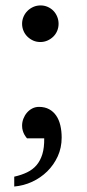

<svg xmlns="http://www.w3.org/2000/svg" viewBox="-20 -514 320 704"><path d="M206.1 -9.8Q206.1 27.8 191.7 59.3Q177.2 90.8 153.1 114.5Q128.9 138.2 97.7 152.6Q66.4 167 32.2 169.9V133.8Q58.6 127.9 79.3 117.9Q100.1 107.9 114 91.6Q127.9 75.2 135.3 51.3Q142.6 27.3 142.1 -6.8H79.1Q78.1 -7.8 75.2 -11.5Q72.3 -15.1 69.1 -21Q65.9 -26.9 63.5 -34.9Q61 -43 61 -53.2Q61 -66.4 65.7 -78.6Q70.3 -90.8 78.6 -100.6Q86.9 -110.4 98.1 -116.2Q109.4 -122.1 123 -122.1Q144.5 -122.1 160.2 -113.5Q175.8 -105 186 -90.1Q196.3 -75.2 201.2 -54.4Q206.1 -33.7 206.1 -9.8ZM194.8 -426.8Q194.8 -413.1 189.7 -400.9Q184.6 -388.7 175.3 -379.6Q166 -370.6 153.8 -365.2Q141.6 -359.9 127.9 -359.9Q113.8 -359.9 101.8 -365.2Q89.8 -370.6 80.6 -379.6Q71.3 -388.7 66.2 -400.9Q61 -413.1 61 -426.8Q61 -440.4 66.4 -452.9Q71.8 -465.3 81.1 -474.4Q90.3 -483.4 102.5 -488.8Q114.7 -494.1 128.9 -494.1Q142.6 -494.1 154.8 -488.8Q167 -483.4 175.8 -474.4Q184.6 -465.3 189.7 -452.9Q194.8 -440.4 194.8 -426.8Z"/></svg>

Font: Charis SIL CyrE
Style: Regular
Weight: 400
Foundry: SIL International
Version: Version 5.000